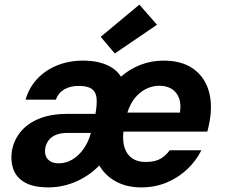

<svg xmlns="http://www.w3.org/2000/svg" viewBox="-20 -801 976 833"><path d="M190.8 12Q124.5 12 87.3 -9.6Q50.2 -31.2 37.5 -67.9Q24.8 -104.5 31.8 -147.5Q40.6 -194.8 70.7 -230.7Q100.7 -266.6 151.4 -286.8Q202.1 -307 272.6 -307H394.2Q401.4 -348.6 399 -375.3Q396.5 -401.9 378.3 -415.1Q360.2 -428.3 321.1 -428.3Q284.9 -428.3 259.1 -413.4Q233.4 -398.6 222.1 -368.6H90.9Q105.9 -420.6 141.1 -458.5Q176.3 -496.3 227.7 -517.2Q279 -538 340.7 -538Q380.8 -538 412.4 -529.8Q443.9 -521.7 467.4 -506.4Q490.8 -491.1 504.9 -468.3Q542.2 -501.4 589.6 -519.7Q637 -538 689.7 -538Q767.4 -538 816.6 -504Q865.7 -470 884.3 -410.9Q902.9 -351.9 889.8 -276.9Q888.8 -270.3 887.2 -262.7Q885.6 -255.1 883.8 -247Q882 -238.9 879.4 -229.9H515.4Q511 -189 520.7 -159.5Q530.4 -129.9 553.5 -114.1Q576.6 -98.3 611.3 -98.3Q652.1 -98.3 675.8 -111.9Q699.4 -125.4 716.2 -149H853.7Q831.3 -103.9 792.6 -67.1Q753.9 -30.3 703.3 -9.2Q652.6 12 593.4 12Q530 12 483.3 -13.3Q436.6 -38.7 410.9 -83.1Q380.3 -51.8 344 -30.6Q307.6 -9.4 268.8 1.3Q230.1 12 190.8 12ZM234.7 -92.4Q266.4 -92.4 294.1 -109Q321.7 -125.6 342.8 -155.4Q363.8 -185.2 374.4 -224.4H273.3Q243.9 -224.4 223.5 -216.2Q203.1 -208 191.7 -193.2Q180.3 -178.5 176.4 -159.1Q173.2 -137.7 179.4 -123Q185.5 -108.2 199.8 -100.3Q214 -92.4 234.7 -92.4ZM532.7 -312.5H760.8Q766.4 -349.9 756.5 -375.8Q746.6 -401.7 724.8 -415.3Q703 -428.9 671.6 -428.9Q642 -428.9 614.9 -415.9Q587.9 -402.9 566.4 -377.2Q545 -351.6 532.7 -312.5ZM478.2 -569 416.8 -641.2 584.7 -780.9 661.1 -693.6Z"/></svg>

Font: DM Sans 9pt
Style: Italic
Weight: 400
Italic angle: -10°
Designer: Colophon Foundry, Jonny Pinhorn
Foundry: Colophon Foundry
Version: Version 4.004